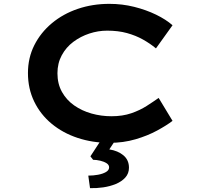

<svg xmlns="http://www.w3.org/2000/svg" viewBox="-20 -731 1031 996"><path d="M548 10Q460 10 383 -15.5Q306 -41 248 -89Q190 -137 157.5 -204Q125 -271 125 -352Q125 -431 158 -496.5Q191 -562 249 -610.5Q307 -659 383.5 -685Q460 -711 547 -711Q614 -711 676 -695.5Q738 -680 789.5 -655Q841 -630 875 -600L789 -480Q759 -505 721.5 -526Q684 -547 638.5 -559.5Q593 -572 536 -572Q489 -572 443.5 -557Q398 -542 360.5 -514Q323 -486 300.5 -444.5Q278 -403 278 -351Q278 -296 301.5 -254Q325 -212 365 -184Q405 -156 455 -142Q505 -128 558 -128Q616 -128 661 -143.5Q706 -159 741 -181.5Q776 -204 803 -223L875 -104Q845 -81 795.5 -54Q746 -27 683 -8.5Q620 10 548 10ZM447 245 438 180Q464 180 488.5 175.5Q513 171 529.5 161.5Q546 152 546 137Q546 124 532.5 115.5Q519 107 499.5 102.5Q480 98 463 98L449 80L517 -24H592L547 44Q592 51 620.5 75Q649 99 649 139Q649 169 630 190Q611 211 580.5 223.5Q550 236 515 241Q480 246 447 245Z"/></svg>

Font: Lexend Zetta SemiBold
Style: Regular
Weight: 600
Designer: Bonnie Shaver-Troup, Thomas Jockin
Foundry: Lexend
Version: Version 1.007